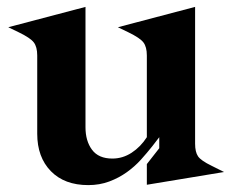

<svg xmlns="http://www.w3.org/2000/svg" viewBox="-20 -526 671 557"><path d="M228 -506V-157Q228 -117 247 -91.5Q266 -66 306 -66Q336 -66 362 -83Q388 -100 406 -128V-365Q406 -390 396 -403Q386 -416 353 -432L322 -447L546 -506V-109Q546 -85 554.5 -72.5Q563 -60 594 -45L630 -27L406 10V-50L442 -96V-128L422 -102Q407 -83 389 -63Q371 -43 348 -26.5Q325 -10 297 0.5Q269 11 236 11Q167 11 127.5 -29.5Q88 -70 88 -138V-365Q88 -390 78 -403Q68 -416 35 -432L4 -447Z"/></svg>

Font: Redaction
Style: Bold
Weight: 700
Designer: Jeremy Mickel / Forest Young
Foundry: MCKL
Version: Version 2.001; Redaction Bold